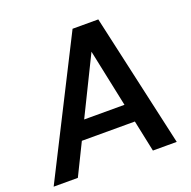

<svg xmlns="http://www.w3.org/2000/svg" viewBox="-145 -823 944 947"><g transform="rotate(-20 326.5 -350.0)"><path d="M-21 0 333 -700H468L625 0H500L367 -633H417L106 0ZM117 -165 163 -260H507L526 -165Z"/></g></svg>

Font: Host Grotesk Light SemiBold
Style: Italic
Weight: 600
Italic angle: -8°
Version: Version 1.003